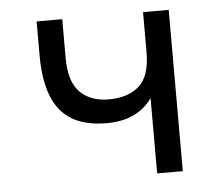

<svg xmlns="http://www.w3.org/2000/svg" viewBox="-43 -559 702 606"><g transform="rotate(-5 308.0 -255.5)"><path d="M431.2 0V-238.5Q408.4 -205.9 372.2 -188.8Q336 -171.8 287.2 -171.8Q219.9 -171.8 177.2 -197.1Q134.6 -222.4 114.3 -273.9Q94 -325.5 94 -404V-511H175.2V-387.5Q175.2 -313.2 208.5 -279.6Q241.8 -246 300 -246Q360.2 -246 395.8 -276.8Q431.2 -307.5 431.2 -385.5V-511H512.5V0Z"/></g></svg>

Font: Overpass Mono Light
Style: Regular
Weight: 300
Monospace: yes
Designer: Delve Withrington, Dave Bailey
Foundry: Delve Fonts LLC
Version: Version 4.000